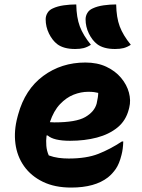

<svg xmlns="http://www.w3.org/2000/svg" viewBox="-20 -834 640 866"><path d="M324 -814Q325 -755 340 -715Q355 -675 390 -632Q373 -621 357 -617Q341 -613 319 -613Q267 -613 238 -635Q216 -652 201 -682.5Q186 -713 186 -747Q186 -762 194 -775.5Q202 -789 218 -796Q239 -806 267.5 -810Q296 -814 324 -814ZM504 -814Q505 -755 520 -715Q535 -675 570 -632Q553 -621 537 -617Q521 -613 499 -613Q447 -613 418 -635Q396 -652 381 -682.5Q366 -713 366 -747Q366 -762 374 -775.5Q382 -789 398 -796Q419 -806 447.5 -810Q476 -814 504 -814ZM365 -552Q419 -552 459.5 -533Q500 -514 526 -483Q552 -452 561.5 -416.5Q571 -381 563 -349L561 -341Q548 -290 510 -259Q472 -228 417 -213.5Q362 -199 296 -199Q222 -199 195 -223H190Q187 -199 189 -176Q191 -153 200 -133Q222 -125 244 -122Q266 -119 290 -119Q370 -119 423.5 -140Q477 -161 530 -196H536Q535 -161 528 -135Q518 -95 502.5 -72.5Q487 -50 467 -34Q408 12 301 12Q227 12 173.5 -14Q120 -40 88.5 -84.5Q57 -129 49.5 -186.5Q42 -244 59 -307L62 -318Q93 -431 175 -491.5Q257 -552 365 -552ZM378 -420Q345 -420 312 -407Q279 -394 250.5 -364Q222 -334 205 -283Q216 -282 225 -282Q323 -282 364.5 -306Q406 -330 416 -367Q423 -398 423 -415Q415 -417 405 -418.5Q395 -420 378 -420Z"/></svg>

Font: Recursive Sn Csl St XBd
Style: Italic
Weight: 800
Italic angle: -15°
Version: Version 1.079;hotconv 1.0.112;makeotfexe 2.5.65598; ttfautoh